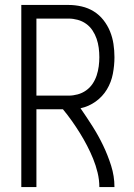

<svg xmlns="http://www.w3.org/2000/svg" viewBox="-20 -755 540 775"><path d="M66 0V-735H257Q283 -735 309.5 -729Q336 -723 358.5 -709Q381 -695 397.5 -674Q414 -653 424 -628.5Q434 -604 438 -577.5Q442 -551 442 -524Q442 -491 435.5 -457Q429 -423 411.5 -394Q394 -365 366 -345Q338 -325 305 -318Q330 -282 353.5 -245Q377 -208 396 -168.5Q415 -129 428.5 -86.5Q442 -44 442 0H381Q381 -29 374 -58Q367 -87 356 -114Q345 -141 331.5 -167Q318 -193 302.5 -218Q287 -243 270 -267Q253 -291 234 -314H127V0ZM127 -369H257Q275 -369 293.5 -374Q312 -379 327.5 -390Q343 -401 353.5 -416.5Q364 -432 370 -450Q376 -468 378.5 -487Q381 -506 381 -524Q381 -543 378.5 -562Q376 -581 370 -598.5Q364 -616 353.5 -632Q343 -648 327.5 -659Q312 -670 293.5 -675Q275 -680 257 -680H127Z"/></svg>

Font: Iosevka Curly Light
Style: Regular
Weight: 300
Monospace: yes
Designer: Belleve Invis
Foundry: Belleve Invis
Version: Version 22.1.2; ttfautohint (v1.8.4)